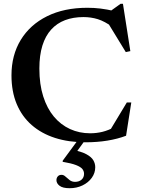

<svg xmlns="http://www.w3.org/2000/svg" viewBox="-20 -738 748 1012"><path d="M455 -35.5Q489 -35.5 520.2 -43.2Q551.5 -51 585.5 -69L557.5 -47L648.5 -198H672L644.5 -22.5Q599.5 -5.5 546 3.2Q492.5 12 430.5 12Q342 12 270.2 -11Q198.5 -34 147 -79Q95.5 -124 68 -189.8Q40.5 -255.5 40.5 -341Q40.5 -447.5 89.5 -527.8Q138.5 -608 228.2 -652.5Q318 -697 440.5 -697Q476 -697 509.2 -693Q542.5 -689 586 -679L549.5 -670.5L615.5 -718H628L667 -468.5L643 -463.5L540 -632L574 -595Q532 -625.5 496 -636.8Q460 -648 420 -648Q366 -648 323 -631.8Q280 -615.5 249.8 -582.2Q219.5 -549 203.5 -497.8Q187.5 -446.5 187.5 -376.5Q187.5 -293.5 207.8 -230Q228 -166.5 264.2 -123.2Q300.5 -80 349.2 -57.8Q398 -35.5 455 -35.5ZM347 254Q310.5 254 294 241.2Q277.5 228.5 277.5 211.5Q277.5 200 284.5 191.8Q291.5 183.5 304.5 183.5Q315.5 183.5 325.2 192.8Q335 202 347 211.2Q359 220.5 375.5 220.5Q396.5 220.5 409.8 209Q423 197.5 423 178Q423 164 414 152.8Q405 141.5 380.5 132Q356 122.5 310.5 115V109L405.5 -20H443.5L354.5 103L361 51Q409.5 61 435.8 75.2Q462 89.5 472 106.8Q482 124 482 143.5Q482 174 463.8 199.2Q445.5 224.5 415 239.2Q384.5 254 347 254Z"/></svg>

Font: Newsreader 36pt SemiBold
Style: Regular
Weight: 600
Designer: Hugues Gentile
Foundry: Production Type
Version: Version 1.003